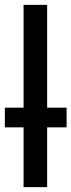

<svg xmlns="http://www.w3.org/2000/svg" viewBox="-27 -770 294 790"><path d="M70 0V-750H167V0ZM-7 -246V-327H247V-246Z"/></svg>

Font: Teachers Medium
Style: Regular
Weight: 500
Designer: Alfredo Marco Pradil, Chank Diesel
Version: Version 1.001